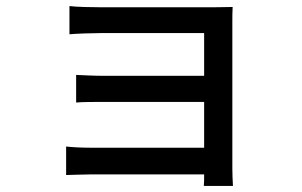

<svg xmlns="http://www.w3.org/2000/svg" viewBox="-20 -552 996 633"><path d="M278 23H653C653 37 653 53 652 61H748C747 46 746 19 746 4V-473C746 -492 746 -517 747 -529C733 -529 704 -528 682 -528H315C286 -528 230 -529 209 -532V-439C228 -441 286 -443 315 -443H653V-302H325C291 -302 253 -304 231 -305V-214C252 -216 291 -216 326 -216H653V-65H278C245 -65 214 -67 198 -69V25C214 25 250 23 278 23Z"/></svg>

Font: Kinto Sans Med
Style: Regular
Weight: 500
Designer: Authors: Ryoko NISHIZUKA  (kana & ideographs); Paul D. Hunt (Latin, Greek & Cyrillic); Wenlong ZHANG  (bopomofo); Sandol
Foundry: Adobe Systems Incorporated, ookami Inc.
Version: Version 0.001